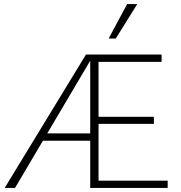

<svg xmlns="http://www.w3.org/2000/svg" viewBox="-20 -927 895 947"><path d="M3 0 404 -658H443L54 0ZM173 -233 194 -269H447V-233ZM447 -316V-351H739V-316ZM425 0V-658H777V-622H466V-36H807V0ZM516 -737 607 -907H657L551 -737Z"/></svg>

Font: Ysabeau SC ExtraLight
Style: Regular
Weight: 250
Designer: Christian Thalmann (Catharsis Fonts)
Version: Version 2.001;gftools[0.9.30]; featfreeze: smcp